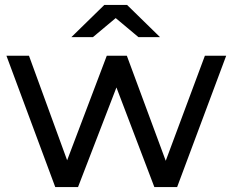

<svg xmlns="http://www.w3.org/2000/svg" viewBox="-20 -755 939 775"><path d="M893 -530 695 0H603L450 -402L295 0H203L6 -530H97L251 -108L411 -530H492L649 -106L807 -530ZM539 -605 447 -682 355 -605H268L401 -735H493L626 -605Z"/></svg>

Font: APTA Sans Medium
Style: Bold
Weight: 500
Version: Version 7.200